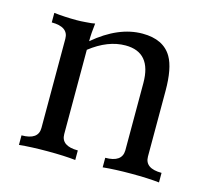

<svg xmlns="http://www.w3.org/2000/svg" viewBox="-77 -573 731 664"><g transform="rotate(15 288.5 -241.0)"><path d="M543.9 0Q503.4 -4.4 444.3 -4.4Q385.3 -4.4 342.3 0V-34.2Q401.9 -34.2 402.8 -76.7V-317.9Q402.8 -427.7 310.1 -427.7Q247.1 -427.7 184.1 -378.4V-76.7Q184.1 -34.2 244.1 -34.2V0Q203.6 -4.4 144.5 -4.4Q85.4 -4.4 42.5 0V-34.2Q102.5 -34.2 102.5 -76.7V-396Q102.5 -438.5 42.5 -438.5V-472.7Q81.1 -468.3 123 -468.3Q138.2 -468.3 154.3 -469.7Q179.2 -471.2 188.5 -473.6Q184.1 -438.5 184.1 -409.2Q270.5 -482.4 356.4 -482.4Q431.6 -482.4 461.4 -431.2Q483.9 -392.6 483.9 -311.5V-76.7Q483.9 -34.2 543.9 -34.2Z"/></g></svg>

Font: Almanac
Style: Regular
Weight: 400
Designer: Eden's Almanac
Version: Version 3.501;March 28, 2021;FontCreator 13.0.0.2683 64-bit